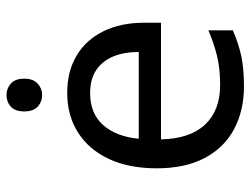

<svg xmlns="http://www.w3.org/2000/svg" viewBox="-112 -666 787 604"><g transform="rotate(-90 282.0 -363.5)"><path d="M292 -546Q361 -546 410.5 -516Q460 -486 486.5 -431.5Q513 -377 513 -304V-251H146Q148 -160 192.5 -112.5Q237 -65 317 -65Q368 -65 407.5 -74.5Q447 -84 489 -102V-25Q448 -7 408 1.5Q368 10 313 10Q237 10 178.5 -21Q120 -52 87.5 -113.5Q55 -175 55 -264Q55 -352 84.5 -415Q114 -478 167.5 -512Q221 -546 292 -546ZM291 -474Q228 -474 191.5 -433.5Q155 -393 148 -321H421Q421 -367 407 -401Q393 -435 364.5 -454.5Q336 -474 291 -474ZM286 -737Q306 -737 321.5 -723.5Q337 -710 337 -681Q337 -653 321.5 -639Q306 -625 286 -625Q264 -625 249 -639Q234 -653 234 -681Q234 -710 249 -723.5Q264 -737 286 -737Z"/></g></svg>

Font: Noto Sans Oriya
Style: Regular
Weight: 400
Designer: Amélie Bonet and Sol Matas
Foundry: Google LLC
Version: Version 2.006